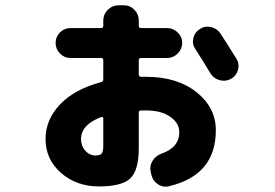

<svg xmlns="http://www.w3.org/2000/svg" viewBox="-20 -659 1040 725"><path d="M362 -217Q286 -188 286 -134Q286 -108 302 -90Q318 -72 340 -72Q358 -72 364 -79.5Q370 -87 370 -110V-212Q370 -219 362 -217ZM354 45Q269 45 210.5 -6Q152 -57 152 -134Q152 -207 206.5 -264.5Q261 -322 362 -349Q370 -351 370 -360V-432Q370 -440 362 -440H246Q223 -440 206.5 -457Q190 -474 190 -497Q190 -520 206.5 -536.5Q223 -553 246 -553H362Q370 -553 370 -562V-582Q370 -605 387 -622Q404 -639 427 -639H448Q471 -639 487.5 -622Q504 -605 504 -582V-562Q504 -553 513 -553H611Q634 -553 651 -536.5Q668 -520 668 -497Q668 -474 651 -457Q634 -440 611 -440H513Q504 -440 504 -432V-378Q504 -369 513 -369H531Q649 -369 722 -311Q795 -253 795 -167Q795 2 619 44Q596 50 576 36.5Q556 23 551 -1L549 -11Q544 -32 556 -51.5Q568 -71 590 -79Q657 -102 657 -160Q657 -194 623 -218Q589 -242 531 -242H512Q504 -242 504 -233V-99Q504 -16 472 14.5Q440 45 354 45ZM734 -549Q753 -562 776 -557Q799 -552 812 -533Q828 -509 873 -437Q885 -417 878.5 -394.5Q872 -372 852 -361Q831 -350 808.5 -356.5Q786 -363 774 -383Q738 -443 718 -473Q705 -492 710 -514.5Q715 -537 734 -549Z"/></svg>

Font: Rounded Mplus 1c ExtraBold
Style: Regular
Weight: 800
Version: Version 1.059.20150529